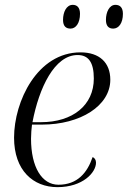

<svg xmlns="http://www.w3.org/2000/svg" viewBox="-20 -762 527 792"><path d="M447 -644C470 -644 487 -667 487 -705C487 -731 475 -742 456 -742C431 -742 417 -712 417 -680C417 -654 429 -644 447 -644ZM271 -644C293 -644 310 -667 310 -705C310 -731 298 -742 280 -742C254 -742 240 -712 240 -680C240 -654 252 -644 271 -644ZM217 10C321 10 376 -50 376 -91C376 -103 370 -111 362 -114C340 -49 299 0 221 0C153 0 108 -72 108 -190C108 -207 110 -235 112 -248H153C312 -248 435 -326 435 -433C435 -504 390 -546 312 -546C134 -546 38 -344 38 -194C38 -59 117 10 217 10ZM149 -258H114C141 -400 205 -535 300 -535C345 -535 367 -505 367 -438C367 -328 280 -258 149 -258Z"/></svg>

Font: Noto Serif Display Light
Style: Italic
Weight: 300
Italic angle: -12°
Designer: Monotype Design Team
Foundry: Monotype Imaging Inc.
Version: Version 2.009